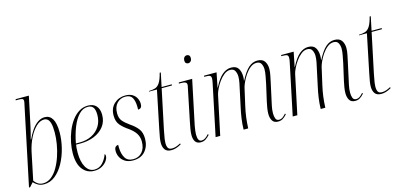

<svg xmlns="http://www.w3.org/2000/svg" viewBox="-68 -1200 3446 1650"><g transform="rotate(-15 1655.5 -375.0)"><path d="M162 10Q129 10 106 -4Q83 -18 70 -33L38 3H28L174 -692Q177 -704 178.5 -712.5Q180 -721 180 -727Q180 -741 170.5 -745.5Q161 -750 140 -750H111L114 -760H231L177 -505Q169 -466 162 -441Q155 -416 149 -392H153Q172 -434 196 -469Q220 -504 250 -525Q280 -546 314 -546Q358 -546 381.5 -507Q405 -468 405 -388Q405 -322 388 -252Q371 -182 339 -122.5Q307 -63 262 -26.5Q217 10 162 10ZM155 0Q195 0 228 -25.5Q261 -51 286 -94Q311 -137 328.5 -189Q346 -241 355 -295.5Q364 -350 364 -397Q364 -451 356 -479Q348 -507 334 -517.5Q320 -528 303 -528Q266 -528 231.5 -494.5Q197 -461 170 -407Q143 -353 129 -289L78 -44Q90 -26 109.5 -13Q129 0 155 0Z M608 10Q546 10 506.5 -38.5Q467 -87 467 -182Q467 -227 477 -277.5Q487 -328 506 -375.5Q525 -423 553 -461.5Q581 -500 617.5 -523Q654 -546 699 -546Q746 -546 771.5 -517.5Q797 -489 797 -438Q797 -378 764 -335.5Q731 -293 676 -270.5Q621 -248 554 -248H514Q512 -241 510.5 -219Q509 -197 509 -177Q509 -96 537 -48Q565 0 612 0Q656 0 685.5 -31.5Q715 -63 730 -106Q733 -104 735 -100Q737 -96 737 -88Q737 -68 721 -45Q705 -22 676.5 -6Q648 10 608 10ZM549 -258Q609 -258 656 -281.5Q703 -305 730 -348Q757 -391 757 -449Q757 -495 741.5 -515.5Q726 -536 694 -536Q650 -536 615 -499Q580 -462 555 -399.5Q530 -337 515 -258Z M954 10Q911 10 883 -7.5Q855 -25 841.5 -51.5Q828 -78 828 -106Q828 -133 839 -143Q850 -153 863 -153Q863 -146 863 -139Q863 -132 863 -126Q865 -69 887 -34.5Q909 0 958 0Q1007 0 1037 -34.5Q1067 -69 1067 -128Q1067 -167 1048.5 -198Q1030 -229 987 -260Q945 -288 917.5 -319.5Q890 -351 890 -405Q890 -471 931 -509Q972 -547 1031 -547Q1070 -547 1094.5 -531.5Q1119 -516 1130.5 -492Q1142 -468 1142 -442Q1142 -401 1107 -401Q1107 -408 1107 -415Q1107 -422 1107 -429Q1106 -479 1089.5 -508Q1073 -537 1029 -537Q984 -537 954 -505.5Q924 -474 924 -417Q924 -373 945.5 -347.5Q967 -322 1007 -294Q1049 -266 1074.5 -233Q1100 -200 1100 -145Q1100 -78 1062 -34Q1024 10 954 10Z M1295 10Q1254 10 1237.5 -13.5Q1221 -37 1221 -72Q1221 -92 1224.5 -116Q1228 -140 1239 -192L1308 -526H1237L1239 -531Q1270 -532 1293.5 -539Q1317 -546 1335 -573Q1353 -600 1368 -659H1378L1352 -536H1443L1441 -526H1350L1276 -175Q1265 -121 1262 -98.5Q1259 -76 1259 -63Q1259 -33 1268.5 -18Q1278 -3 1302 -3Q1323 -3 1341.5 -9.5Q1360 -16 1380 -27L1383 -18Q1336 10 1295 10Z M1627 -674Q1615 -674 1607 -681.5Q1599 -689 1599 -705Q1599 -722 1608 -733Q1617 -744 1632 -744Q1644 -744 1651.5 -736.5Q1659 -729 1659 -714Q1659 -694 1649.5 -684Q1640 -674 1627 -674ZM1556 10Q1523 10 1508 -11.5Q1493 -33 1493 -70Q1493 -95 1498.5 -126.5Q1504 -158 1510 -187L1569 -474Q1573 -489 1573 -498Q1573 -513 1561.5 -519.5Q1550 -526 1518 -526H1503L1505 -536H1624L1541 -141Q1536 -115 1534 -95.5Q1532 -76 1532 -64Q1532 -3 1566 -3Q1583 -3 1598.5 -13Q1614 -23 1630 -42L1637 -35Q1619 -15 1600 -2.5Q1581 10 1556 10Z M2244 10Q2208 10 2193 -14.5Q2178 -39 2178 -75Q2178 -100 2183 -129Q2188 -158 2193 -181L2227 -331Q2233 -362 2239.5 -395Q2246 -428 2246 -454Q2246 -482 2234.5 -504Q2223 -526 2193 -526Q2163 -526 2137 -505Q2111 -484 2090.5 -454Q2070 -424 2057 -395Q2044 -366 2040 -350L2005 -196Q1993 -144 1987 -97Q1981 -50 1979 0H1938Q1939 -49 1946 -98Q1953 -147 1965 -200L1993 -331Q2001 -366 2007 -396.5Q2013 -427 2013 -453Q2013 -479 2001.5 -502.5Q1990 -526 1958 -526Q1930 -526 1904 -505.5Q1878 -485 1857 -455.5Q1836 -426 1822 -396.5Q1808 -367 1804 -349L1730 0H1689L1784 -453Q1787 -466 1788.5 -477Q1790 -488 1790 -495Q1790 -514 1779.5 -520Q1769 -526 1741 -526H1728L1730 -536H1841L1815 -406H1817Q1855 -481 1892.5 -512Q1930 -543 1971 -543Q2017 -543 2035 -514Q2053 -485 2053 -443Q2053 -435 2052.5 -425.5Q2052 -416 2050 -406H2052Q2091 -481 2126.5 -512Q2162 -543 2204 -543Q2250 -543 2268.5 -515Q2287 -487 2287 -449Q2287 -421 2280 -388.5Q2273 -356 2268 -331L2226 -138Q2218 -102 2218 -69Q2218 -43 2225.5 -23Q2233 -3 2256 -3Q2273 -3 2286.5 -12.5Q2300 -22 2317 -41L2323 -34Q2303 -11 2285 -0.5Q2267 10 2244 10Z M2930 10Q2894 10 2879 -14.5Q2864 -39 2864 -75Q2864 -100 2869 -129Q2874 -158 2879 -181L2913 -331Q2919 -362 2925.5 -395Q2932 -428 2932 -454Q2932 -482 2920.5 -504Q2909 -526 2879 -526Q2849 -526 2823 -505Q2797 -484 2776.5 -454Q2756 -424 2743 -395Q2730 -366 2726 -350L2691 -196Q2679 -144 2673 -97Q2667 -50 2665 0H2624Q2625 -49 2632 -98Q2639 -147 2651 -200L2679 -331Q2687 -366 2693 -396.5Q2699 -427 2699 -453Q2699 -479 2687.5 -502.5Q2676 -526 2644 -526Q2616 -526 2590 -505.5Q2564 -485 2543 -455.5Q2522 -426 2508 -396.5Q2494 -367 2490 -349L2416 0H2375L2470 -453Q2473 -466 2474.5 -477Q2476 -488 2476 -495Q2476 -514 2465.5 -520Q2455 -526 2427 -526H2414L2416 -536H2527L2501 -406H2503Q2541 -481 2578.5 -512Q2616 -543 2657 -543Q2703 -543 2721 -514Q2739 -485 2739 -443Q2739 -435 2738.5 -425.5Q2738 -416 2736 -406H2738Q2777 -481 2812.5 -512Q2848 -543 2890 -543Q2936 -543 2954.5 -515Q2973 -487 2973 -449Q2973 -421 2966 -388.5Q2959 -356 2954 -331L2912 -138Q2904 -102 2904 -69Q2904 -43 2911.5 -23Q2919 -3 2942 -3Q2959 -3 2972.5 -12.5Q2986 -22 3003 -41L3009 -34Q2989 -11 2971 -0.5Q2953 10 2930 10Z M3163 10Q3122 10 3105.5 -13.5Q3089 -37 3089 -72Q3089 -92 3092.5 -116Q3096 -140 3107 -192L3176 -526H3105L3107 -531Q3138 -532 3161.5 -539Q3185 -546 3203 -573Q3221 -600 3236 -659H3246L3220 -536H3311L3309 -526H3218L3144 -175Q3133 -121 3130 -98.5Q3127 -76 3127 -63Q3127 -33 3136.5 -18Q3146 -3 3170 -3Q3191 -3 3209.5 -9.5Q3228 -16 3248 -27L3251 -18Q3204 10 3163 10Z"/></g></svg>

Font: Noto Serif Display Condensed ExtraLight
Style: Italic
Weight: 200
Width: 3
Italic angle: -12°
Designer: Monotype Design Team
Foundry: Monotype Imaging Inc.
Version: Version 2.009